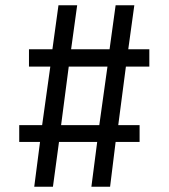

<svg xmlns="http://www.w3.org/2000/svg" viewBox="-20 -709 640 729"><path d="M458 -456H547V-522H467L490 -689H419L396 -522H250L273 -689H202L179 -522H90V-456H171L140 -234H53V-170H132L110 0H181L204 -170H349L327 0H398L419 -170H510V-234H429ZM212 -234 241 -456H388L357 -234Z"/></svg>

Font: FiraMono Nerd Font
Style: Regular
Weight: 400
Designer: Carrois Corporate & Edenspiekermann AG
Foundry: Carrois Corporate GbR & Edenspiekermann AG
Version: Version 003.206;Nerd Fonts 3.3.0